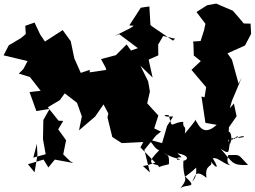

<svg xmlns="http://www.w3.org/2000/svg" viewBox="-94 -917 1422 1072"><path d="M62 0 149 -26 176 18 212 -26 315 -7 297 -18 259 -55 275 -134 231 -195 259 -242 233 -243 173 -318 240 -358 286 -421 228 -465 256 -382 261 -401 336 -343 363 -267 347 -189 437 -266 484 -334 511 -283 506 -262 533 -152 586 -118 706 -124 690 -94 773 -9 730 5 704 10 743 46 712 -80 778 -161 805 -182 767 -200 790 -272 728 -340 743 -406 733 -463 690 -550 758 -484 736 -584 790 -608 789 -668 817 -716 883 -701 872 -690 753 -771 746 -778 740 -881 692 -874 628 -775 653 -773 632 -759 546 -716 572 -726 676 -648 637 -635 613 -669 553 -609 470 -587 496 -539 527 -415 595 -388 578 -470 527 -531 407 -513V-527L357 -510L321 -591L301 -687L256 -749L157 -685L130 -725L99 -791L47 -773L50 -727L24 -705L-45 -664L-74 -608L60 -576L36 -531L11 -506L18 -504L73 -487L133 -410L71 -403L109 -297L183 -309L148 -247L146 -140L161 -56L92 -37L112 -114L115 -51L99 45ZM1206 -857 1113 -897 1063 -888 1003 -850 1053 -784 1045 -747 1026 -688 984 -685 986 -673 988 -607 1027 -576 975 -527 1057 -430 1048 -374 1031 -378 1053 -231 1116 -220C1029 -141 1009 -243 994 -249C994 -240 1009 -258 938 -171C947 -225 926 -195 929 -237C860 -234 868 -187 849 -273C822 -282 805 -261 873 -267L839 -214L811 -118L733 -139C760 -117 769 -86 795 -78C728 -12 744 -4 786 5C812 25 754 21 849 0C853 -62 837 -48 823 -61C903 -17 938 -35 895 -24C891 -58 950 -16 896 -61C959 -51 962 -26 930 -19C924 91 967 64 913 135C944 106 1018 140 940 69C1007 20 1013 5 1013 5C983 -12 1026 61 974 101C998 84 985 16 1059 76C1047 -5 1096 20 1084 -15C1108 19 1137 35 1094 -33C1121 -41 1147 -5 1194 7C1159 -11 1187 -51 1178 -51C1254 -52 1229 -59 1291 4C1198 8 1207 -10 1138 -86C1201 -44 1174 -82 1195 -135C1194 -155 1181 -86 1197 -132C1204 -200 1154 -201 1191 -114C1195 -176 1220 -123 1220 -148C1290 -145 1277 -169 1227 -147C1253 -178 1210 -137 1181 -126L1184 -206L1227 -268L1212 -339L1189 -313L1201 -354L1256 -485L1238 -450L1201 -584L1176 -619L1274 -663L1308 -728L1305 -785L1267 -786C1247 -810 1227 -834 1206 -857Z"/></svg>

Font: Hussar Lance
Style: ExBd
Weight: 700
Foundry: Cannot Into Space Fonts, PlusOne Fonts
Version: Version 2.270